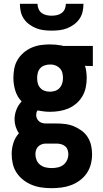

<svg xmlns="http://www.w3.org/2000/svg" viewBox="-20 -760 540 1003"><path d="M250 223Q224 223 198 219.5Q172 216 148 206.5Q124 197 103 181Q82 165 67.5 143.5Q53 122 47 96.5Q41 71 41 45Q41 15 50 -13.5Q59 -42 79 -64Q68 -79 62 -98Q56 -117 56 -136Q56 -162 65.5 -186.5Q75 -211 93 -230Q70 -254 60 -286.5Q50 -319 50 -352Q50 -377 54.5 -401.5Q59 -426 71.5 -447Q84 -468 103 -484.5Q122 -501 145 -511Q168 -521 192.5 -524.5Q217 -528 241 -528Q257 -528 272.5 -526.5Q288 -525 304 -522L310 -520H465V-415L424 -416Q429 -401 431 -384.5Q433 -368 433 -352Q433 -328 428 -303.5Q423 -279 410.5 -257.5Q398 -236 379 -219.5Q360 -203 337.5 -193.5Q315 -184 290.5 -180Q266 -176 241 -176Q225 -176 208.5 -178Q192 -180 176 -183Q172 -178 170.5 -171.5Q169 -165 169 -159Q169 -150 172.5 -142Q176 -134 182 -128Q188 -122 196.5 -119Q205 -116 214 -115H275Q298 -115 321.5 -112Q345 -109 366.5 -100Q388 -91 407 -77Q426 -63 438.5 -43Q451 -23 456 0Q461 23 461 46Q461 72 454.5 97.5Q448 123 433.5 144.5Q419 166 397.5 182Q376 198 352 207Q328 216 302 219.5Q276 223 250 223ZM241 -281Q255 -281 268.5 -285.5Q282 -290 291.5 -300.5Q301 -311 305 -324.5Q309 -338 309 -352Q309 -365 306 -378Q303 -391 294.5 -401Q286 -411 274 -416.5Q262 -422 249 -423H241Q227 -423 213.5 -418.5Q200 -414 190.5 -404Q181 -394 177.5 -380Q174 -366 174 -352Q174 -338 177.5 -324.5Q181 -311 190.5 -300.5Q200 -290 213.5 -285.5Q227 -281 241 -281ZM250 118Q266 118 282 114.5Q298 111 310.5 101.5Q323 92 330 77Q337 62 337 46Q337 34 333 22.5Q329 11 319.5 3.5Q310 -4 298.5 -7Q287 -10 275 -10H218Q208 -10 197.5 -6Q187 -2 179.5 5.5Q172 13 168.5 23.5Q165 34 165 45Q165 61 171 76Q177 91 190 101Q203 111 218.5 114.5Q234 118 250 118ZM250 -600Q229 -600 208.5 -602.5Q188 -605 169 -612.5Q150 -620 133 -632.5Q116 -645 104.5 -662Q93 -679 88.5 -699Q84 -719 84 -740H176Q176 -726 181.5 -713Q187 -700 198 -692Q209 -684 222.5 -681Q236 -678 250 -678Q264 -678 277.5 -681Q291 -684 302 -692Q313 -700 318.5 -713Q324 -726 324 -740H416Q416 -719 411.5 -699Q407 -679 395.5 -662Q384 -645 367 -632.5Q350 -620 331 -612.5Q312 -605 291.5 -602.5Q271 -600 250 -600Z"/></svg>

Font: Iosevka SS18 Extrabold
Style: Regular
Weight: 800
Monospace: yes
Designer: Belleve Invis
Foundry: Belleve Invis
Version: Version 25.1.1; ttfautohint (v1.8.4)